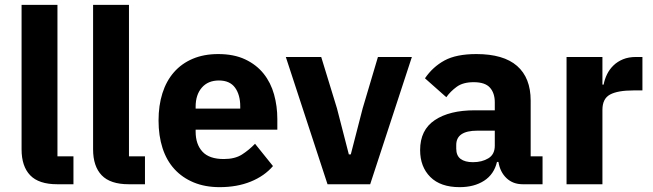

<svg xmlns="http://www.w3.org/2000/svg" viewBox="-20 -760 2692 792"><path d="M216 0Q140 0 104.5 -37Q69 -74 69 -144V-740H217V-115H283V0Z M511 0Q435 0 399.5 -37Q364 -74 364 -144V-740H512V-115H578V0Z M886 12Q826 12 779 -7.5Q732 -27 699.5 -62.5Q667 -98 650.5 -149Q634 -200 634 -263Q634 -325 650 -375.5Q666 -426 697.5 -462Q729 -498 775 -517.5Q821 -537 880 -537Q945 -537 991.5 -515Q1038 -493 1067.5 -456Q1097 -419 1110.5 -370.5Q1124 -322 1124 -269V-225H787V-217Q787 -165 815 -134.5Q843 -104 903 -104Q949 -104 978 -122.5Q1007 -141 1032 -167L1106 -75Q1071 -34 1014.5 -11Q958 12 886 12ZM883 -428Q838 -428 812.5 -398.5Q787 -369 787 -320V-312H971V-321Q971 -369 949.5 -398.5Q928 -428 883 -428Z M1331 0 1159 -525H1305L1370 -313L1419 -123H1427L1476 -313L1539 -525H1679L1507 0Z M2136 0Q2096 0 2069.5 -25Q2043 -50 2036 -92H2030Q2018 -41 1977 -14.5Q1936 12 1876 12Q1797 12 1755 -30Q1713 -72 1713 -141Q1713 -224 1773.5 -264.5Q1834 -305 1938 -305H2021V-338Q2021 -376 2001 -398.5Q1981 -421 1934 -421Q1890 -421 1864 -402Q1838 -383 1821 -359L1733 -437Q1765 -484 1813.5 -510.5Q1862 -537 1945 -537Q2057 -537 2113 -488Q2169 -439 2169 -345V-115H2218V0ZM1931 -91Q1968 -91 1994.5 -107Q2021 -123 2021 -159V-221H1949Q1862 -221 1862 -162V-147Q1862 -118 1880 -104.5Q1898 -91 1931 -91Z M2317 0V-525H2465V-411H2470Q2474 -433 2484 -453.5Q2494 -474 2510.5 -490Q2527 -506 2550 -515.5Q2573 -525 2604 -525H2630V-387H2593Q2528 -387 2496.5 -370Q2465 -353 2465 -307V0Z"/></svg>

Font: IBMPlexSans-Bold
Style: Bold
Weight: 700
Designer: Mike Abbink, Paul van der Laan, Pieter van Rosmalen
Foundry: Bold Monday
Version: Version 3.1